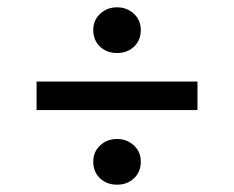

<svg xmlns="http://www.w3.org/2000/svg" viewBox="-20 -592 640 525"><path d="M235 -510Q235 -537 254 -554.5Q273 -572 300 -572Q327 -572 346 -554.5Q365 -537 365 -510Q365 -482 346.5 -464.5Q328 -447 300 -447Q272 -447 253.5 -464.5Q235 -482 235 -510ZM235 -150Q235 -177 254 -194.5Q273 -212 300 -212Q327 -212 346 -194.5Q365 -177 365 -150Q365 -122 346.5 -104.5Q328 -87 300 -87Q272 -87 253.5 -104.5Q235 -122 235 -150ZM80 -291V-369H520V-291Z"/></svg>

Font: TypoPRO Source Code Pro
Style: Italic
Weight: 600
Italic angle: -11°
Monospace: yes
Designer: Paul D. Hunt, Teo Tuominen
Foundry: Adobe Systems Incorporated
Version: Version 1.030;PS 1.0;hotconv 1.0.84;makeotf.lib2.5.63406